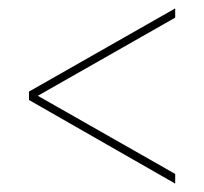

<svg xmlns="http://www.w3.org/2000/svg" viewBox="-20 -518 486 457"><path d="M397 -81 49 -280V-300L397 -498V-476L70 -290L397 -104Z"/></svg>

Font: Georama ExtraCondensed Thin Thin
Style: Regular
Weight: 250
Version: Version 1.001